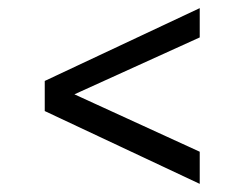

<svg xmlns="http://www.w3.org/2000/svg" viewBox="-20 -576 600 472"><path d="M471 -556V-484L112 -321L90 -337V-377ZM471 -203V-124L90 -303V-350L113 -367Z"/></svg>

Font: Roboto Serif 20pt SemiCondensed
Style: Regular
Weight: 400
Width: 4
Version: Version 1.008